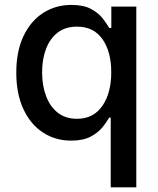

<svg xmlns="http://www.w3.org/2000/svg" viewBox="-20 -573 657 797"><path d="M545.8 204.5V-545.5H442.1V-457H433.2Q423.7 -474.1 406.4 -496.4Q389.2 -518.8 358.1 -535.7Q327.1 -552.6 276.6 -552.6Q210.6 -552.6 158.9 -519.2Q107.2 -485.8 77.4 -422.9Q47.6 -360.1 47.6 -271.7Q47.6 -183.6 77.1 -120.2Q106.5 -56.8 158 -23.1Q209.5 10.7 275.6 10.7Q325.3 10.7 356.5 -6Q387.8 -22.7 405.7 -45.1Q423.7 -67.5 433.2 -84.9H439.6V204.5ZM441.8 -272.7Q441.8 -186.8 404.8 -133.3Q367.9 -79.9 299.4 -79.9Q251.8 -79.9 219.6 -105.3Q187.5 -130.7 171.2 -174.4Q154.8 -218 154.8 -272.7Q154.8 -327.1 171 -369.9Q187.1 -412.6 219.1 -437.5Q251.1 -462.4 299.4 -462.4Q369 -462.4 405.4 -410.3Q441.8 -358.3 441.8 -272.7Z"/></svg>

Font: Inter UI Medium
Style: Regular
Weight: 500
Designer: Rasmus Andersson
Foundry: rsms
Version: 3.2;8d6f07862